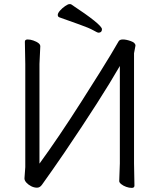

<svg xmlns="http://www.w3.org/2000/svg" viewBox="-20 -900 778 934"><path d="M560 -19 563 -105V-579Q472 -421 293 -157Q237 -75 184 -1Q174 13 160 13Q146 13 132 6Q118 -1 108.5 -11.5Q99 -22 99 -32L103 -87V-588L101 -697Q101 -708 114.5 -708Q128 -708 142 -703Q176 -691 176 -675L172 -589V-104Q266 -233 375.5 -405Q485 -577 518.5 -633.5Q552 -690 557 -699Q562 -708 578 -708Q594 -708 616.5 -700Q639 -692 639 -678L632 -641V-106L634 3Q634 14 621 14Q608 14 594 9Q580 4 570 -4Q560 -12 560 -19ZM476 -758Q476 -741 459 -741Q454 -741 434 -752.5Q414 -764 366 -781Q318 -798 268 -816Q261 -819 261 -827.5Q261 -836 272 -848.5Q283 -861 297 -870.5Q311 -880 317.5 -880Q324 -880 326 -879Q476 -780 476 -758Z"/></svg>

Font: LXGW WenKai
Style: Regular
Weight: 400
Designer: LXGW / Fontworks Inc.
Foundry: LXGW / Fontworks Inc.
Version: Version 1.520; June 14, 2025